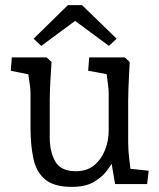

<svg xmlns="http://www.w3.org/2000/svg" viewBox="-20 -718 621 749"><path d="M260 11Q190 11 155.5 -18.5Q121 -48 110 -100.5Q99 -153 99 -221V-356Q99 -365 97 -382.5Q95 -400 91.5 -421Q88 -442 85 -459L121 -422L22 -442L26 -494H162L181 -476Q180 -455 178 -427Q176 -399 175 -372Q174 -345 174 -326V-183Q174 -125 196 -87.5Q218 -50 276 -50Q319 -50 347 -73Q375 -96 389.5 -132.5Q404 -169 404 -208V-356Q404 -365 402 -382.5Q400 -400 397 -421Q394 -442 391 -459L428 -423L324 -442L328 -494H467L486 -476Q485 -455 483.5 -427Q482 -399 481 -372Q480 -345 480 -326V-164Q480 -130 484.5 -95.5Q489 -61 492 -26L456 -63L560 -52L554 0H429L410 -111L420 -87Q414 -75 396.5 -51.5Q379 -28 346.5 -8.5Q314 11 260 11ZM405 -539 229 -669 266 -698H300L435 -567ZM141 -539 111 -567 245 -698H280L317 -669Z"/></svg>

Font: Andada Pro
Style: Regular
Weight: 400
Designer: Carolina Giovagnoli
Foundry: Huerta Tipografica
Version: Version 3.003